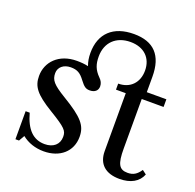

<svg xmlns="http://www.w3.org/2000/svg" viewBox="-139 -950 1127 1107"><g transform="rotate(20 424.5 -397.0)"><path d="M240 10C339 10 407 -49 407 -139C407 -207 375 -247 247 -324C168 -372 149 -394 149 -437C149 -473 179 -499 223 -499C262 -499 283 -487 309 -452C334 -419 346 -411 370 -411C400 -411 419 -427 419 -453C419 -471 411 -487 397 -500C362 -535 352 -567 352 -613C352 -699 409 -754 497 -754C579 -754 631 -705 631 -627C631 -553 584 -504 511 -504V-467H571V-112C571 -33 619 10 705 10C773 10 821 -17 840 -66L815 -85C793 -52 771 -39 737 -39C685 -39 669 -69 669 -163V-467H803V-514H683V-609C683 -739 622 -804 500 -804C373 -804 300 -735 300 -616C300 -588 304 -563 313 -539C292 -544 268 -546 243 -546C132 -546 67 -475 67 -390C67 -326 95 -287 202 -222C306 -159 318 -144 318 -107C318 -60 284 -31 231 -31C161 -31 115 -77 89 -172H64V0H86L106 -35C142 -6 188 10 240 10Z"/></g></svg>

Font: Libre Baskerville
Style: Regular
Weight: 400
Designer: Pablo Impallari, Rodrigo Fuenzalida
Foundry: Pablo Impallari, Rodrigo Fuenzalida
Version: Version 1.051;Glyphs 3.2.3 (3260)